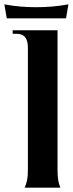

<svg xmlns="http://www.w3.org/2000/svg" viewBox="-38 -861 334 881"><path d="M75 0H239C230 -22 226 -43 226 -80V-722H20V-706H38C73 -706 90 -686 90 -642V-84C90 -44 86 -24 75 0ZM-18 -841 -7 -777H265L276 -841C219 -831 176 -828 129 -828C76 -828 39 -831 -18 -841Z"/></svg>

Font: Sinistre
Style: Bold
Weight: 700
Designer: Jules Durand
Foundry: Collletttivo
Version: Version 69.420;Glyphs 3.2 (3217)